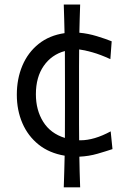

<svg xmlns="http://www.w3.org/2000/svg" viewBox="-20 -676 560 841"><path d="M259.3 144.5Q260.7 108.4 261.5 74Q262.2 39.6 263.2 5.9Q195.8 -5.4 149.2 -42.7Q102.5 -80.1 78.1 -136.5Q53.7 -192.9 53.7 -261.2Q53.7 -331.1 78.1 -388.7Q102.5 -446.3 149.2 -483.6Q195.8 -521 262.7 -530.8Q262.2 -561 261.2 -592.3Q260.3 -623.5 259.3 -656.2H331.1Q330.1 -624 329.1 -593.3Q328.1 -562.5 327.6 -532.7Q365.7 -529.3 404.1 -517.6Q442.4 -505.9 469.2 -495.1L463.4 -417Q419.9 -437 384.3 -447Q348.6 -457 326.7 -459.5Q326.2 -421.9 326.2 -385Q326.2 -348.1 326.2 -310.5V-201.7Q326.2 -166.5 326.2 -131.6Q326.2 -96.7 326.7 -61.5Q329.6 -61.5 332.5 -61.5Q392.6 -61.5 464.8 -100.6L472.7 -22.9Q445.3 -13.7 407.5 -2.7Q369.6 8.3 327.6 10.3Q328.1 42.5 328.9 75.9Q329.6 109.4 331.1 144.5ZM137.2 -263.2Q137.2 -193.8 169.2 -142.6Q201.2 -91.3 264.2 -71.8Q264.2 -104.5 264.4 -136.7Q264.6 -168.9 264.6 -201.7V-310.5Q264.6 -346.2 264.4 -381.6Q264.2 -417 264.2 -452.6Q205.6 -436.5 171.4 -387.2Q137.2 -337.9 137.2 -263.2Z"/></svg>

Font: Pinar DS4-Regular
Style: Regular
Weight: 400
Designer: Amin Abedi
Version: Version 2.000